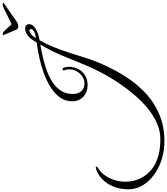

<svg xmlns="http://www.w3.org/2000/svg" viewBox="53 -1114 1236 1420"><g transform="rotate(-90 671.0 -404.0)"><path d="M336 194Q265 194 201 173.5Q137 153 87.5 116.5Q38 80 9.5 32Q-19 -16 -19 -71Q-19 -128 -3.5 -170.5Q12 -213 34 -241Q56 -269 77 -284Q101 -301 120 -307.5Q139 -314 143 -314Q149 -314 149 -309Q149 -304 144 -301Q92 -270 64.5 -213.5Q37 -157 37 -94Q37 -46 54.5 -0.5Q72 45 109 82.5Q146 120 206 142Q266 164 351 164Q414 164 472.5 137.5Q531 111 583 67.5Q635 24 680 -29Q725 -82 761 -135Q797 -188 822 -233Q870 -318 904 -401.5Q938 -485 971.5 -566Q1005 -647 1052 -724Q1006 -716 956 -704.5Q906 -693 858 -675.5Q810 -658 771 -632Q732 -606 709 -569.5Q686 -533 686 -484Q686 -444 707 -420.5Q728 -397 765 -397Q788 -397 811.5 -411Q835 -425 851.5 -450.5Q868 -476 868 -512Q868 -527 865 -535.5Q862 -544 860 -548Q860 -552 862.5 -556Q865 -560 869 -560Q878 -560 882.5 -542.5Q887 -525 887 -514Q887 -478 871.5 -446Q856 -414 825.5 -394Q795 -374 750 -374Q701 -374 666.5 -405Q632 -436 632 -488Q632 -538 659.5 -577.5Q687 -617 733.5 -646.5Q780 -676 837 -697Q894 -718 954 -731Q1014 -744 1068 -751Q1083 -782 1109.5 -809Q1136 -836 1170 -836Q1184 -836 1193 -829Q1202 -822 1202 -807Q1202 -789 1189 -775Q1176 -761 1156 -751.5Q1136 -742 1116.5 -736.5Q1097 -731 1083 -729Q1040 -650 1013.5 -575Q987 -500 965.5 -427.5Q944 -355 914 -283Q871 -182 815.5 -95Q760 -8 689.5 57Q619 122 531 158Q443 194 336 194ZM1100 -755Q1139 -763 1152.5 -773Q1166 -783 1166 -791Q1166 -804 1155 -804Q1142 -804 1126.5 -791Q1111 -778 1100 -755ZM1185 -887Q1168 -887 1162 -901L1126 -986Q1125 -988 1123 -992.5Q1121 -997 1121 -998Q1121 -1002 1129 -1002Q1140 -1002 1147 -995L1202 -936L1320 -994Q1336 -1002 1350 -1002Q1361 -1002 1361 -998Q1361 -997 1357.5 -994.5Q1354 -992 1352 -990L1219 -897Q1204 -887 1185 -887Z"/></g></svg>

Font: Great Vibes
Style: Regular
Weight: 400
Designer: Robert E. Leuschke, Viktoriya Grabowska, Viviana Monsalve, Eben Sorkin
Foundry: Robert E. Leuschke
Version: Version 1.103; ttfautohint (v1.8.4.7-5d5b)